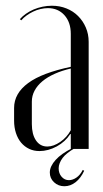

<svg xmlns="http://www.w3.org/2000/svg" viewBox="-20 -522 362 673"><path d="M29.4 -99.2Q29.4 -75.6 35.9 -55.6Q42.5 -35.6 54.2 -21.8Q66 -7.9 82.2 -0.2Q98.5 7.5 118.2 7.5Q149.1 7.5 179.2 -8.9Q209.2 -25.4 226.1 -52H228.1V-28.2V0H290.8V-375.5Q290.8 -402.4 280.8 -425.6Q270.8 -448.8 253.6 -465.9Q236.5 -483 213 -492.4Q189.5 -501.9 161.8 -501.9Q145.5 -501.9 129.2 -498.5Q112.9 -495.1 98.2 -488.9Q83.6 -482.6 71.1 -473.9Q58.6 -465.1 49.6 -454.8L54.6 -450.8Q62.2 -459.8 72.9 -467.5Q83.5 -475.2 96.2 -481.3Q108.9 -487.4 122.2 -490.4Q135.6 -493.5 147.8 -493.5Q183.5 -493.5 205.8 -468.8Q228.1 -444.1 228.1 -403.2V-287.8Q178.2 -277.2 140.9 -263.2Q103.6 -249.2 78.9 -231Q54.1 -212.8 41.8 -191Q29.4 -169.2 29.4 -143.6ZM145.8 -8.4Q120.6 -8.4 106.1 -29.8Q91.6 -51.2 91.6 -87.2V-165.8Q91.6 -186.1 101.1 -204.1Q110.6 -222.1 128.4 -237Q146.2 -251.9 171.6 -263.2Q197 -274.6 228.1 -281.8V-65.6Q214.6 -40.6 191.1 -24.5Q167.6 -8.4 145.8 -8.4ZM270.1 73.6Q261.1 91.5 247.9 100.5Q234.8 109.5 221.5 109.5Q206.4 109.5 196 97.6Q185.6 85.8 185.6 67.8Q185.6 59.1 189.2 49.9Q192.8 40.6 199.4 31.7Q206.1 22.8 216.6 14.5Q227 6.2 241.1 -2H231.8Q213.8 7.1 199.3 17.3Q184.9 27.5 175.1 38.4Q165.2 49.2 159.9 60.4Q154.6 71.6 154.6 82.6Q154.6 103.1 169.5 116.9Q184.4 130.8 205.6 130.8Q226.9 130.8 245 116.6Q263.1 102.5 275.1 76.6Z"/></svg>

Font: Moniqa Black
Style: Regular
Weight: 900
Designer: Rajesh Rajput
Foundry: Rajesh Rajput
Version: Version 1.000